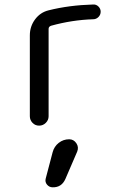

<svg xmlns="http://www.w3.org/2000/svg" viewBox="-20 -549 540 839"><path d="M110.4 -41V-394.5Q110.4 -433.6 133.3 -464.4Q156.2 -495.1 192.4 -503.9Q282.2 -526.4 386.7 -529.3Q400.4 -530.3 410.2 -520.5Q419.9 -510.7 419.9 -498Q419.9 -484.4 410.2 -474.6Q400.4 -464.8 386.7 -464.8Q294.9 -461.9 203.1 -436.5Q192.4 -432.6 192.4 -422.9V-41Q192.4 -24.4 180.2 -12.2Q168 0 150.9 0Q133.8 0 122.1 -12.2Q110.4 -24.4 110.4 -41ZM210 116.2Q216.8 90.8 236.8 75.2Q256.8 59.6 282.2 59.6Q301.8 59.6 313.5 76.7Q325.2 93.8 317.4 113.3L265.6 233.4Q249 270.5 210 269.5Q195.3 269.5 185.5 257.8Q175.8 246.1 179.7 231.4Z"/></svg>

Font: Rounded-X Mgen+ 1mn regular
Style: Regular
Weight: 400
Designer: [Source Han Sans]
Ryoko NISHIZUKA  (kana & ideographs); Paul D. Hunt (Latin, Greek & Cyrillic); Wenlong ZHANG  (bopomofo
Version: Version 1.059.20150602